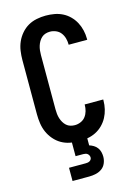

<svg xmlns="http://www.w3.org/2000/svg" viewBox="-141 -816 781 1109"><g transform="rotate(-15 250.0 -261.5)"><path d="M247 8Q220 8 192.5 2.5Q165 -3 141.5 -16.5Q118 -30 99.5 -51.5Q81 -73 70 -98Q59 -123 55 -150.5Q51 -178 51 -205V-530Q51 -557 55 -584.5Q59 -612 70 -637Q81 -662 99.5 -683.5Q118 -705 141.5 -718.5Q165 -732 192.5 -737.5Q220 -743 247 -743Q273 -743 298.5 -738.5Q324 -734 347 -722.5Q370 -711 388.5 -692.5Q407 -674 419 -651.5Q431 -629 437 -603.5Q443 -578 443 -552V-546H332V-549Q332 -567 327 -585Q322 -603 311 -617.5Q300 -632 282.5 -639.5Q265 -647 247 -647Q233 -647 220 -643Q207 -639 197 -630Q187 -621 180 -609Q173 -597 169 -584Q165 -571 163.5 -557.5Q162 -544 162 -530V-205Q162 -191 163.5 -177.5Q165 -164 169 -151Q173 -138 180 -126Q187 -114 197 -105Q207 -96 220 -92Q233 -88 247 -88Q265 -88 282.5 -95.5Q300 -103 311 -117.5Q322 -132 327 -150Q332 -168 332 -186V-189H443V-183Q443 -157 437 -131.5Q431 -106 419 -83.5Q407 -61 388.5 -42.5Q370 -24 347 -12.5Q324 -1 298.5 3.5Q273 8 247 8ZM150 220V141H250Q256 141 262 140Q268 139 273.5 136Q279 133 282.5 127.5Q286 122 286 116Q286 109 283 103Q280 97 275 93Q270 89 263.5 87.5Q257 86 250 86H204V-88H296V46Q309 50 321.5 57.5Q334 65 342.5 76.5Q351 88 354.5 102Q358 116 358 130Q358 150 350 169Q342 188 326 199.5Q310 211 290 215.5Q270 220 250 220Z"/></g></svg>

Font: Iosevka Term Curly
Style: Bold
Weight: 700
Designer: Belleve Invis
Foundry: Belleve Invis
Version: Version 32.3.0